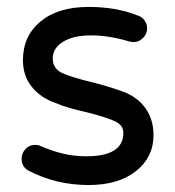

<svg xmlns="http://www.w3.org/2000/svg" viewBox="-20 -529 509 560"><path d="M59.6 -33.2Q43 -44.9 43 -66.4Q43 -82 54.2 -94.2Q65.4 -106.4 82 -106.4Q92.8 -106.4 99.6 -102.5Q133.8 -87.9 165 -80.6Q196.3 -73.2 232.4 -73.2Q339.8 -73.2 339.8 -141.6Q339.8 -163.1 316.4 -174.8Q292 -186.5 234.4 -201.2Q172.9 -214.8 139.6 -229.5Q96.7 -245.1 71.8 -276.9Q46.9 -308.6 46.9 -353.5Q46.9 -423.8 98.1 -466.3Q149.4 -508.8 238.3 -508.8Q318.4 -508.8 379.9 -484.4Q393.6 -480.5 401.4 -469.7Q409.2 -459 409.2 -446.3Q409.2 -430.7 397.5 -418.5Q385.7 -406.2 369.1 -406.2L356.4 -408.2Q297.9 -425.8 245.1 -425.8Q194.3 -425.8 164.1 -407.2Q133.8 -388.7 133.8 -358.4Q133.8 -330.1 160.2 -316.4Q188.5 -303.7 245.1 -290Q293 -278.3 338.9 -261.7Q380.9 -246.1 404.3 -213.4Q427.7 -180.7 427.7 -134.8Q427.7 -70.3 376.5 -29.8Q325.2 10.7 238.3 10.7Q141.6 10.7 59.6 -33.2Z"/></svg>

Font: jf-openhuninn-2.1
Style: Regular
Weight: 400
Designer: [Kosugi Maru]
Designed by MOTOYA      

[Varela Round]
Joe Prince (Latin component); Avraham Cornfeld (Hebrew component)
Foundry: justfont Co., Ltd.
Version: 2.1